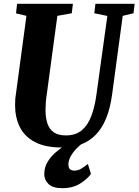

<svg xmlns="http://www.w3.org/2000/svg" viewBox="-20 -763 726 1006"><path d="M623 -680 567.5 -269Q558 -197.5 536.8 -144.8Q515.5 -92 482.5 -57.8Q449.5 -23.5 405.5 -6.8Q361.5 10 307 10Q217 10 162.5 -19Q108 -48 83.5 -98.2Q59 -148.5 59 -211.5Q59 -225.5 59.8 -239.2Q60.5 -253 63 -267.5L118.5 -680L64 -693L69.5 -743H362L356 -693.5L280.5 -680L225 -268Q221.5 -246 220 -225.2Q218.5 -204.5 218.5 -186.5Q218.5 -146 228.5 -116Q238.5 -86 261.8 -69.8Q285 -53.5 325 -53.5Q377 -53.5 409 -80.8Q441 -108 459 -156.5Q477 -205 485.5 -269L542.5 -679.5L474 -693.5L480 -743H685.5L679.5 -693.5ZM307 223Q257 223 234.5 201.5Q212 180 212 149.5Q212 115.5 227.8 88Q243.5 60.5 268 38.5Q292.5 16.5 320.8 -0.8Q349 -18 373 -31L399 -39L434.5 -28.5Q403.5 -8 382.2 14Q361 36 350 56.8Q339 77.5 338.5 96Q338 117 347 124Q356 131 369.5 131Q388.5 131 404.8 121.2Q421 111.5 440.5 96L456.5 148.5Q438 174.5 399.8 198.8Q361.5 223 307 223Z"/></svg>

Font: Merriweather 24pt SemiCondensed Black
Style: Italic
Weight: 900
Width: 4
Italic angle: -7.8°
Designer: Eben Sorkin
Foundry: Eben Sorkin
Version: Version 2.101